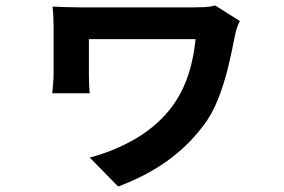

<svg xmlns="http://www.w3.org/2000/svg" viewBox="-20 -580 1040 702"><path d="M857 -503Q854 -498 849.5 -486.5Q845 -475 842 -463Q839 -451 838 -445Q828 -392 813.5 -332Q799 -272 776.5 -215.5Q754 -159 720 -116Q664 -43 588.5 10.5Q513 64 412 102L308 -4Q393 -26 469 -69Q545 -112 597 -175Q639 -226 663 -291Q687 -356 695 -437Q682 -437 653 -437Q624 -437 584.5 -437Q545 -437 502.5 -437Q460 -437 420 -437Q380 -437 350 -437Q320 -437 305 -437Q305 -428 305 -412Q305 -396 305 -378Q305 -360 305 -342.5Q305 -325 305 -312Q305 -304 305.5 -282Q306 -260 308 -239H171Q173 -259 174.5 -277.5Q176 -296 176 -312Q176 -325 176 -348Q176 -371 176 -397.5Q176 -424 176 -447.5Q176 -471 176 -485Q176 -501 175 -520.5Q174 -540 172 -556Q191 -555 219 -554Q247 -553 275 -553Q283 -553 312.5 -553Q342 -553 383.5 -553Q425 -553 471.5 -553Q518 -553 562 -553Q606 -553 640 -553Q674 -553 688 -553Q709 -553 728.5 -554Q748 -555 767 -560Z"/></svg>

Font: Noto Sans JP Thin
Style: Bold
Weight: 700
Version: Version 2.004-H2;hotconv 1.0.118;makeotfexe 2.5.65603